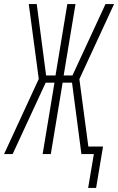

<svg xmlns="http://www.w3.org/2000/svg" viewBox="-35 -755 579 941"><path d="M397 166 425 0H364L318 -350H272L214 0H174L232 -350H189L27 0H-15L155 -368L106 -735H145L191 -385H237L295 -735H335L277 -385H320L482 -735H524L354 -367L398 -37H470L436 166Z"/></svg>

Font: Iosevka Term Curly XLt Obl
Style: Regular
Weight: 200
Italic angle: -9°
Designer: Belleve Invis
Foundry: Belleve Invis
Version: Version 32.3.0